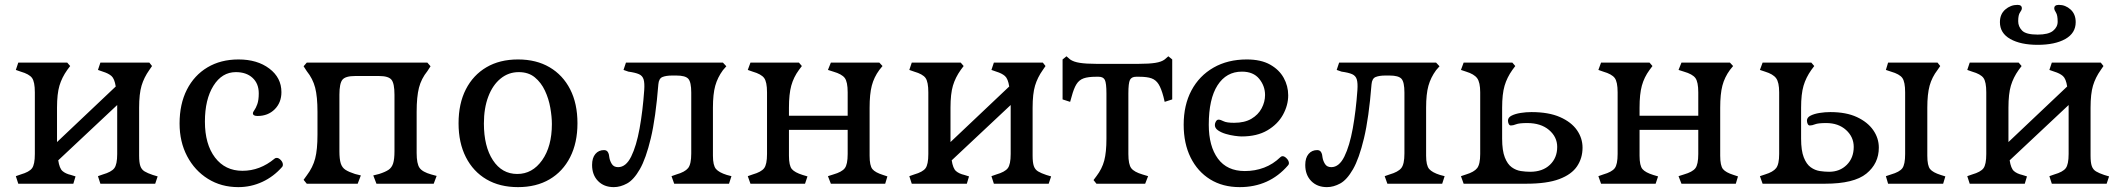

<svg xmlns="http://www.w3.org/2000/svg" viewBox="-20 -754 8721 788"><path d="M55 0 45 -31 65 -38Q100 -48 111.5 -63.5Q123 -79 123 -122V-375Q123 -418 111.5 -434Q100 -450 65 -460L45 -467L55 -497H256L268 -483L256 -467Q234 -436 224 -402.5Q214 -369 214 -312V-171L455 -399Q450 -431 437.5 -442Q425 -453 402 -460L382 -467L392 -497H593L604 -483L593 -467Q571 -436 561 -402.5Q551 -369 551 -312V-115Q551 -87 556 -72.5Q561 -58 573.5 -50.5Q586 -43 607 -36L627 -30L617 0H392L382 -31L402 -38Q437 -48 449 -63.5Q461 -79 461 -122V-323L219 -96Q224 -63 236.5 -52Q249 -41 271 -36L290 -30L281 0Z M958 14Q888 14 833.5 -20Q779 -54 748 -113Q717 -172 717 -247Q717 -327 747 -386Q777 -445 831.5 -477.5Q886 -510 959 -510Q1036 -510 1085.5 -472.5Q1135 -435 1135 -376Q1135 -333 1107.5 -305.5Q1080 -278 1037 -278Q1018 -278 1018 -289Q1018 -294 1024 -302Q1030 -310 1036 -326.5Q1042 -343 1042 -371Q1042 -411 1016.5 -434.5Q991 -458 948 -458Q891 -458 856 -402Q821 -346 821 -255Q821 -162 862.5 -107.5Q904 -53 975 -53Q1047 -53 1107 -103Q1110 -106 1116 -106Q1124 -106 1132.5 -97Q1141 -88 1141 -78Q1141 -72 1138 -69Q1103 -29 1056.5 -7.5Q1010 14 958 14Z M1239 0 1226 -16 1239 -34Q1264 -67 1273.5 -103.5Q1283 -140 1283 -201V-295Q1283 -357 1273.5 -394Q1264 -431 1239 -462L1226 -482L1239 -497H1734L1747 -482L1734 -462Q1709 -431 1699.5 -394Q1690 -357 1690 -295V-126Q1690 -82 1702 -65Q1714 -48 1750 -38L1772 -32L1760 0H1525L1512 -34L1536 -40Q1561 -48 1574.5 -57Q1588 -66 1593.5 -83.5Q1599 -101 1599 -133V-365Q1599 -412 1586.5 -427Q1574 -442 1536 -442H1437Q1398 -442 1385.5 -427Q1373 -412 1373 -365V-133Q1373 -101 1378.5 -83.5Q1384 -66 1398 -57Q1412 -48 1437 -40L1461 -34L1448 0Z M2106 14Q2031 14 1976.5 -18Q1922 -50 1892 -109Q1862 -168 1862 -248Q1862 -329 1892 -387.5Q1922 -446 1976.5 -478Q2031 -510 2106 -510Q2181 -510 2235.5 -478Q2290 -446 2320 -387.5Q2350 -329 2350 -248Q2350 -168 2320 -109Q2290 -50 2235.5 -18Q2181 14 2106 14ZM2103 -40Q2165 -40 2205 -96.5Q2245 -153 2245 -245Q2245 -275 2238.5 -312Q2232 -349 2216.5 -382Q2201 -415 2175 -436.5Q2149 -458 2109 -458Q2067 -458 2034.5 -431.5Q2002 -405 1984 -357.5Q1966 -310 1966 -247Q1966 -153 2003 -96.5Q2040 -40 2103 -40Z M2499 14Q2459 14 2434.5 -11Q2410 -36 2410 -77Q2410 -106 2423.5 -122Q2437 -138 2459 -138Q2470 -138 2475 -129.5Q2480 -121 2481 -107Q2483 -94 2491 -81Q2499 -68 2517 -68Q2549 -68 2570.5 -111.5Q2592 -155 2605 -227Q2618 -299 2624 -384Q2626 -413 2621.5 -428Q2617 -443 2602.5 -449.5Q2588 -456 2559 -460L2539 -467L2549 -497H2947L2961 -482L2947 -466Q2925 -436 2915.5 -402Q2906 -368 2906 -312V-115Q2906 -75 2918.5 -60.5Q2931 -46 2963 -36L2982 -31L2972 0H2747L2736 -31L2756 -38Q2791 -48 2804 -64Q2817 -80 2817 -124V-374Q2817 -417 2805 -430.5Q2793 -444 2756 -444H2739Q2714 -444 2699 -438Q2684 -432 2682 -408Q2671 -270 2651 -186.5Q2631 -103 2606 -59.5Q2581 -16 2553.5 -1Q2526 14 2499 14Z M3060 0 3049 -31 3069 -38Q3104 -48 3116 -63.5Q3128 -79 3128 -122V-375Q3128 -418 3116 -434Q3104 -450 3069 -460L3049 -467L3060 -497H3259L3271 -483L3259 -467Q3237 -437 3227.5 -402.5Q3218 -368 3218 -312V-279H3459V-375Q3459 -418 3447 -434Q3435 -450 3400 -460L3378 -467L3390 -497H3589L3602 -483L3589 -467Q3567 -437 3558 -402.5Q3549 -368 3549 -312V-115Q3549 -74 3560.5 -60Q3572 -46 3604 -36L3622 -30L3613 0H3390L3378 -31L3400 -38Q3435 -48 3447 -63.5Q3459 -79 3459 -122V-221H3218V-115Q3218 -74 3230 -60Q3242 -46 3274 -36L3294 -30L3284 0Z M3722 0 3712 -31 3732 -38Q3767 -48 3778.5 -63.5Q3790 -79 3790 -122V-375Q3790 -418 3778.5 -434Q3767 -450 3732 -460L3712 -467L3722 -497H3923L3935 -483L3923 -467Q3901 -436 3891 -402.5Q3881 -369 3881 -312V-171L4122 -399Q4117 -431 4104.5 -442Q4092 -453 4069 -460L4049 -467L4059 -497H4260L4271 -483L4260 -467Q4238 -436 4228 -402.5Q4218 -369 4218 -312V-115Q4218 -87 4223 -72.5Q4228 -58 4240.5 -50.5Q4253 -43 4274 -36L4294 -30L4284 0H4059L4049 -31L4069 -38Q4104 -48 4116 -63.5Q4128 -79 4128 -122V-323L3886 -96Q3891 -63 3903.5 -52Q3916 -41 3938 -36L3957 -30L3948 0Z M4480 0 4468 -15 4480 -31Q4503 -61 4512 -95Q4521 -129 4521 -185V-370Q4521 -413 4514.5 -426Q4508 -439 4489 -439H4479Q4446 -439 4427.5 -432.5Q4409 -426 4398 -408.5Q4387 -391 4378 -357L4372 -336L4341 -346V-510L4357 -523L4372 -510Q4386 -500 4412 -496Q4438 -492 4478 -492H4655Q4696 -492 4721.5 -496Q4747 -500 4760 -510L4775 -523L4791 -510V-346L4760 -336L4755 -357Q4746 -391 4735 -408.5Q4724 -426 4706 -432.5Q4688 -439 4655 -439H4643Q4624 -439 4617.5 -426Q4611 -413 4611 -370V-122Q4611 -79 4623 -63.5Q4635 -48 4669 -38L4692 -31L4680 0Z M5068 14Q4998 14 4946.5 -18Q4895 -50 4866.5 -107.5Q4838 -165 4838 -242Q4838 -323 4870 -383Q4902 -443 4960.5 -476.5Q5019 -510 5097 -510Q5155 -510 5192.5 -489Q5230 -468 5248.5 -434.5Q5267 -401 5267 -363Q5267 -322 5245.5 -283Q5224 -244 5181.5 -219Q5139 -194 5076 -194Q5066 -194 5047.5 -196.5Q5029 -199 5010.5 -204.5Q4992 -210 4979 -219Q4966 -228 4966 -241Q4966 -249 4970.5 -256Q4975 -263 4981 -263Q4989 -263 5001.5 -256.5Q5014 -250 5045 -250Q5088 -250 5116 -266.5Q5144 -283 5158 -309.5Q5172 -336 5172 -364Q5172 -401 5148 -430.5Q5124 -460 5077 -460Q5013 -460 4977 -404Q4941 -348 4941 -242Q4941 -154 4978.5 -103Q5016 -52 5089 -52Q5131 -52 5168 -66Q5205 -80 5235 -109Q5239 -113 5244 -113Q5252 -113 5261 -103.5Q5270 -94 5270 -84Q5270 -79 5266 -75Q5189 14 5068 14Z M5426 14Q5386 14 5361.5 -11Q5337 -36 5337 -77Q5337 -106 5350.5 -122Q5364 -138 5386 -138Q5397 -138 5402 -129.5Q5407 -121 5408 -107Q5410 -94 5418 -81Q5426 -68 5444 -68Q5476 -68 5497.5 -111.5Q5519 -155 5532 -227Q5545 -299 5551 -384Q5553 -413 5548.5 -428Q5544 -443 5529.5 -449.5Q5515 -456 5486 -460L5466 -467L5476 -497H5874L5888 -482L5874 -466Q5852 -436 5842.5 -402Q5833 -368 5833 -312V-115Q5833 -75 5845.5 -60.5Q5858 -46 5890 -36L5909 -31L5899 0H5674L5663 -31L5683 -38Q5718 -48 5731 -64Q5744 -80 5744 -124V-374Q5744 -417 5732 -430.5Q5720 -444 5683 -444H5666Q5641 -444 5626 -438Q5611 -432 5609 -408Q5598 -270 5578 -186.5Q5558 -103 5533 -59.5Q5508 -16 5480.5 -1Q5453 14 5426 14Z M5987 0 5976 -31 5997 -38Q6030 -48 6042.5 -64Q6055 -80 6055 -122V-375Q6055 -416 6042.5 -433Q6030 -450 5997 -460L5976 -467L5987 -497H6187L6199 -483L6187 -467Q6165 -436 6155 -402Q6145 -368 6145 -312V-185Q6145 -136 6156 -108Q6167 -80 6184.5 -67.5Q6202 -55 6222 -52Q6242 -49 6260 -49Q6311 -49 6341 -77.5Q6371 -106 6371 -151Q6371 -192 6337.5 -220.5Q6304 -249 6248 -249Q6215 -249 6202.5 -244Q6190 -239 6181 -239Q6175 -239 6172 -245.5Q6169 -252 6169 -259Q6169 -272 6184 -279.5Q6199 -287 6221 -290.5Q6243 -294 6265 -294Q6336 -294 6382.5 -273.5Q6429 -253 6452 -220Q6475 -187 6475 -148Q6475 -105 6452.5 -71.5Q6430 -38 6379.5 -19Q6329 0 6244 0Z M6551 0 6540 -31 6560 -38Q6595 -48 6607 -63.5Q6619 -79 6619 -122V-375Q6619 -418 6607 -434Q6595 -450 6560 -460L6540 -467L6551 -497H6750L6762 -483L6750 -467Q6728 -437 6718.5 -402.5Q6709 -368 6709 -312V-279H6950V-375Q6950 -418 6938 -434Q6926 -450 6891 -460L6869 -467L6881 -497H7080L7093 -483L7080 -467Q7058 -437 7049 -402.5Q7040 -368 7040 -312V-115Q7040 -74 7051.5 -60Q7063 -46 7095 -36L7113 -30L7104 0H6881L6869 -31L6891 -38Q6926 -48 6938 -63.5Q6950 -79 6950 -122V-221H6709V-115Q6709 -74 6721 -60Q6733 -46 6765 -36L6785 -30L6775 0Z M7214 0 7203 -31 7224 -38Q7257 -48 7269.5 -64Q7282 -80 7282 -122V-375Q7282 -416 7269.5 -433Q7257 -450 7224 -460L7203 -467L7214 -497H7414L7426 -483L7414 -467Q7392 -436 7382 -402Q7372 -368 7372 -312V-185Q7372 -136 7383 -108Q7394 -80 7411.5 -67.5Q7429 -55 7449 -52Q7469 -49 7487 -49Q7531 -49 7559.5 -77.5Q7588 -106 7588 -151Q7588 -192 7556.5 -220.5Q7525 -249 7475 -249Q7442 -249 7429.5 -244Q7417 -239 7408 -239Q7402 -239 7399 -245.5Q7396 -252 7396 -259Q7396 -272 7411 -279.5Q7426 -287 7448 -290.5Q7470 -294 7492 -294Q7557 -294 7601 -273.5Q7645 -253 7668 -220Q7691 -187 7691 -148Q7691 -83 7640 -41.5Q7589 0 7470 0ZM7729 0 7720 -31 7741 -38Q7776 -48 7787.5 -63.5Q7799 -79 7799 -122V-375Q7799 -418 7787.5 -434Q7776 -450 7741 -460L7720 -467L7729 -497H7932L7943 -483L7932 -467Q7909 -437 7899.5 -402.5Q7890 -368 7890 -312V-115Q7890 -74 7901.5 -60Q7913 -46 7945 -36L7964 -30L7955 0Z M8064 0 8054 -31 8074 -38Q8109 -48 8120.5 -63.5Q8132 -79 8132 -122V-375Q8132 -418 8120.5 -434Q8109 -450 8074 -460L8054 -467L8064 -497H8265L8277 -483L8265 -467Q8243 -436 8233 -402.5Q8223 -369 8223 -312V-171L8464 -399Q8459 -431 8446.5 -442Q8434 -453 8411 -460L8391 -467L8401 -497H8602L8613 -483L8602 -467Q8580 -436 8570 -402.5Q8560 -369 8560 -312V-115Q8560 -87 8565 -72.5Q8570 -58 8582.5 -50.5Q8595 -43 8616 -36L8636 -30L8626 0H8401L8391 -31L8411 -38Q8446 -48 8458 -63.5Q8470 -79 8470 -122V-323L8228 -96Q8233 -63 8245.5 -52Q8258 -41 8280 -36L8299 -30L8290 0ZM8343 -570Q8273 -570 8230.5 -594Q8188 -618 8188 -663Q8188 -696 8210 -715Q8232 -734 8260 -734Q8278 -734 8278 -720Q8278 -713 8270.5 -703Q8263 -693 8263 -667Q8263 -645 8279 -628.5Q8295 -612 8343 -612Q8387 -612 8406 -627.5Q8425 -643 8425 -665Q8425 -692 8418 -702.5Q8411 -713 8411 -720Q8411 -734 8430 -734Q8457 -734 8478 -715Q8499 -696 8499 -663Q8499 -618 8456.5 -594Q8414 -570 8343 -570Z"/></svg>

Font: Gabriela
Style: Regular
Weight: 400
Designer: Eduardo Rodriguez Tunni
Foundry: Eduardo Rodriguez Tunni
Version: Version 2.001;gftools[0.9.26]